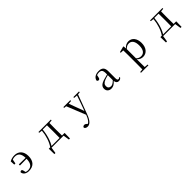

<svg xmlns="http://www.w3.org/2000/svg" viewBox="567 -2563 4866 4866"><g transform="rotate(-45 3000.0 -130.0)"><path d="M391 -247 631 -250C627 -77 561 -16 451 -16C425 -16 402 -20 377 -30L364 -87C357 -123 345 -137 319 -137C304 -137 289 -127 281 -111C292 -26 368 15 455 15C616 15 716 -75 716 -264C716 -433 620 -531 473 -531C412 -531 353 -517 300 -486L306 -365H347L369 -481C397 -494 424 -499 457 -499C563 -499 626 -440 631 -284L391 -287Z M1323 -489 1409 -478C1393 -305 1340 -146 1261 -31H1209L1213 165H1251L1277 0H1708L1734 165H1772L1776 -31H1682L1680 -229V-288L1682 -480L1768 -489V-516H1323ZM1596 -31H1307C1334 -73 1356 -120 1374 -169C1411 -266 1434 -374 1444 -484H1596L1598 -288V-229Z M2574 -488 2669 -480 2598 -274 2524 -70 2373 -479 2464 -488V-516H2216V-488L2282 -481L2487 29L2476 58C2445 138 2406 196 2356 225L2344 213C2321 191 2298 176 2272 176C2244 176 2219 189 2214 217C2218 251 2260 271 2304 271C2385 271 2451 206 2511 47L2708 -481L2776 -488V-516H2574Z M3678 14C3717 14 3747 -2 3768 -37L3752 -52C3736 -34 3724 -28 3707 -28C3680 -28 3665 -45 3665 -108V-355C3665 -479 3609 -531 3493 -531C3380 -531 3306 -482 3286 -400C3292 -377 3307 -364 3330 -364C3355 -364 3372 -377 3378 -413L3393 -485C3420 -495 3445 -500 3471 -500C3550 -500 3585 -470 3585 -359V-318C3541 -308 3494 -295 3452 -282C3320 -244 3273 -193 3273 -115C3273 -32 3332 15 3411 15C3483 15 3528 -18 3587 -82C3595 -22 3623 14 3678 14ZM3585 -113C3522 -53 3486 -34 3446 -34C3390 -34 3353 -66 3353 -128C3353 -183 3386 -226 3470 -257C3504 -270 3544 -281 3585 -292Z M4548 15C4677 15 4770 -92 4770 -263C4770 -427 4683 -531 4561 -531C4500 -531 4439 -506 4389 -446L4384 -520L4371 -528L4217 -488V-462L4306 -458C4308 -408 4309 -355 4309 -287V27L4307 224L4222 232V260H4489V232L4392 224L4390 27V-58C4438 -3 4494 15 4548 15ZM4392 -420C4442 -470 4485 -485 4529 -485C4620 -485 4682 -413 4682 -261C4682 -95 4611 -33 4524 -33C4475 -33 4435 -46 4392 -88Z M5323 -489 5409 -478C5393 -305 5340 -146 5261 -31H5209L5213 165H5251L5277 0H5708L5734 165H5772L5776 -31H5682L5680 -229V-288L5682 -480L5768 -489V-516H5323ZM5596 -31H5307C5334 -73 5356 -120 5374 -169C5411 -266 5434 -374 5444 -484H5596L5598 -288V-229Z"/></g></svg>

Font: Harano Aji Mincho CN
Style: Regular
Weight: 400
Foundry: Masamichi Hosoda
Version: HaranoAjiMinchoCN-Regular version 20230610;ttx 4.39.4